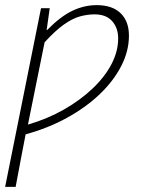

<svg xmlns="http://www.w3.org/2000/svg" viewBox="-23 -512 556 749"><path d="M-3 217 137 -480H171L159 -395H161Q213 -448 259.5 -470Q306 -492 354 -492Q415 -492 447.5 -460.5Q480 -429 480 -373Q480 -313 450 -254.5Q420 -196 366 -144.5Q312 -93 238.5 -52.5Q165 -12 77 12L60 100L38 217ZM86 -26Q162 -48 226 -84.5Q290 -121 338 -166.5Q386 -212 412 -262Q438 -312 438 -362Q438 -403 414.5 -429.5Q391 -456 346 -456Q318 -456 289 -448Q260 -440 226.5 -416.5Q193 -393 151 -347Z"/></svg>

Font: Source Sans 3 Light
Style: Italic
Weight: 300
Italic angle: -11°
Designer: Paul D. Hunt
Foundry: Adobe
Version: Version 3.046;hotconv 1.0.118;makeotfexe 2.5.65603